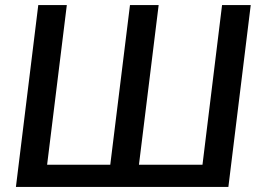

<svg xmlns="http://www.w3.org/2000/svg" viewBox="-20 -740 1042 760"><path d="M884 0H43L131.5 -720H244.5L166.5 -88H416.5L494.5 -720H608L530 -88H781.5L859 -720H972.5Z"/></svg>

Font: Lato Semibold
Style: Italic
Weight: 600
Italic angle: -7°
Designer: Lukasz Dziedzic
Foundry: tyPoland Lukasz Dziedzic
Version: Version 2.006; 2014-01-15